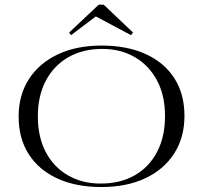

<svg xmlns="http://www.w3.org/2000/svg" viewBox="-20 -773 851 805"><path d="M404.8 11.2Q298.8 11.2 220.9 -24.4Q143.1 -60.1 100.6 -126.2Q58.1 -192.4 58.1 -284.2Q58.1 -374.5 101.3 -441.4Q144.5 -508.3 222.7 -545.2Q300.8 -582 405.8 -582Q512.2 -582 590.3 -546.6Q668.5 -511.2 710.9 -445.1Q753.4 -378.9 753.4 -287.1Q753.4 -196.8 710.4 -129.6Q667.5 -62.5 589.1 -25.6Q510.7 11.2 404.8 11.2ZM401.9 -3.4Q484.9 -3.4 545.4 -38.3Q606 -73.2 638.9 -136.7Q671.9 -200.2 671.9 -286.1Q671.9 -373.5 637.9 -436.5Q604 -499.5 544.7 -533.7Q485.4 -567.9 409.2 -567.9Q327.1 -567.9 266.4 -533Q205.6 -498 172.1 -434.6Q138.7 -371.1 138.7 -285.2Q138.7 -197.8 172.4 -134.5Q206.1 -71.3 265.6 -37.4Q325.2 -3.4 401.9 -3.4ZM537.6 -636.7 529.3 -625.5 381.8 -704.1 277.8 -625.5 270 -636.7 394 -753.4H414.6Z"/></svg>

Font: Bacasime Antique
Style: Regular
Weight: 400
Designer: The DocRepair Project, Claus Eggers Sørensen
Foundry: Google
Version: Version 2.000